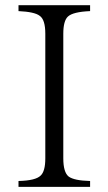

<svg xmlns="http://www.w3.org/2000/svg" viewBox="-20 -735 419 745"><path d="M51.8 -714.8H329.6V-691.9Q263.2 -689 243.7 -670.9Q225.6 -654.3 225.6 -604V-120.6Q225.6 -66.4 246.6 -49.8Q268.1 -34.2 329.6 -32.7V-9.8H51.8V-32.7Q118.2 -34.2 137.7 -53.7Q155.8 -70.3 155.8 -120.6V-604Q155.8 -659.2 133.8 -673.8Q114.3 -689 51.8 -691.9Z"/></svg>

Font: I.MingCP
Style: Regular
Weight: 400
Designer: I.Font Project
Version: Version 8.000; Sep 06, 2022